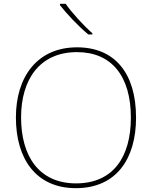

<svg xmlns="http://www.w3.org/2000/svg" viewBox="-20 -972 794 1002"><path d="M323 -952H293V-945C328 -900 388 -836 441 -792H462V-798C417 -838 352 -909 323 -952ZM690 -358C690 -590 579 -725 382 -725C177 -725 63 -574 63 -359C63 -143 168 10 376 10C587 10 690 -143 690 -358ZM90 -359C90 -556 186 -700 382 -700C562 -700 663 -575 663 -358C663 -156 573 -15 377 -15C182 -15 90 -159 90 -359Z"/></svg>

Font: Noto Sans Georgian Thin
Style: Regular
Weight: 100
Designer: Monotype Design Team, Akaki Razmadze
Foundry: Google LLC
Version: Version 2.005